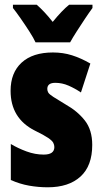

<svg xmlns="http://www.w3.org/2000/svg" viewBox="-20 -786 436 816"><path d="M372 -170Q372 -81 322 -35.5Q272 10 183 10Q143 10 103.5 3Q64 -4 26 -21V-174Q56 -156 92.5 -142.5Q129 -129 166 -129Q211 -129 211 -161Q211 -170 206.5 -179Q202 -188 184.5 -200Q167 -212 128 -231Q25 -283 25 -400Q25 -477 72 -520Q119 -563 205 -563Q248 -563 286 -551Q324 -539 364 -516L324 -393Q299 -410 271.5 -422Q244 -434 215 -434Q181 -434 181 -408Q181 -399 185.5 -392Q190 -385 207 -374Q224 -363 259 -342Q309 -314 340.5 -274Q372 -234 372 -170ZM131 -606Q123 -624 105 -652Q87 -680 67.5 -708Q48 -736 35 -752V-766H136Q151 -753 168 -735Q185 -717 204 -693Q244 -742 274 -766H373V-752Q359 -733 341 -706Q323 -679 306 -652.5Q289 -626 278 -606Z"/></svg>

Font: Noto Sans Lao UI ExtCond Blk
Style: Regular
Weight: 900
Width: 2
Designer: Monotype Design Team
Foundry: Monotype Imaging Inc.
Version: Version 2.000; ttfautohint (v1.8.4.7-5d5b)